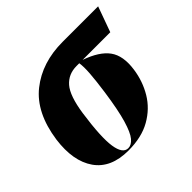

<svg xmlns="http://www.w3.org/2000/svg" viewBox="-137 -687 849 849"><g transform="rotate(-45 287.0 -263.0)"><path d="M218 10Q109 10 60 -60Q11 -130 27 -250Q48 -397 135.5 -466.5Q223 -536 352 -536H574L531 -417H358Q436 -390 467.5 -346.5Q499 -303 488 -226Q479 -162 447 -108.5Q415 -55 358 -22.5Q301 10 218 10ZM225 2Q245 2 262.5 -19Q280 -40 296 -94Q312 -148 326 -246Q335 -310 338 -351.5Q341 -393 337 -417H320Q269 -417 237.5 -381Q206 -345 192 -250Q173 -117 182 -57.5Q191 2 225 2Z"/></g></svg>

Font: Noto Serif Display ExtraCondensed Black
Style: Italic
Weight: 900
Width: 2
Italic angle: -12°
Designer: Monotype Design Team
Foundry: Monotype Imaging Inc.
Version: Version 2.009